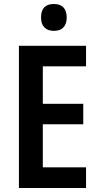

<svg xmlns="http://www.w3.org/2000/svg" viewBox="-20 -944 500 964"><path d="M251 -924C209 -924 186 -903 186 -856C186 -811 211 -789 251 -789C290 -789 315 -811 315 -856C315 -902 291 -924 251 -924ZM412 0V-104H195V-320H398V-423H195V-611H412V-714H75V0Z"/></svg>

Font: Noto Sans Armenian Condensed SemiBold
Style: Regular
Weight: 600
Width: 3
Designer: Monotype Design Team
Foundry: Monotype Imaging Inc.
Version: Version 2.008